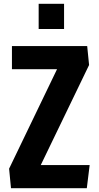

<svg xmlns="http://www.w3.org/2000/svg" viewBox="-20 -993 521 1013"><path d="M38 0 28 -103 281 -628H43V-750H440L450 -650L195 -122H453L438 0ZM184 -840V-973H318V-840Z"/></svg>

Font: Freeman
Style: Regular
Weight: 400
Designer: Vernon Adams, Aoife Mooney, Rodrigo Fuenzalida
Foundry: Rodrigo Fuenzalida
Version: Version 1.000; ttfautohint (v1.8.4.7-5d5b)